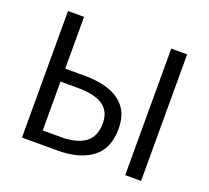

<svg xmlns="http://www.w3.org/2000/svg" viewBox="-124 -889 1139 1045"><g transform="rotate(20 445.5 -366.5)"><path d="M100 0V-733H193V-433H307Q388 -433 449 -411.5Q510 -390 544 -344.5Q578 -299 578 -225Q578 -108 504.5 -54Q431 0 308 0ZM193 -75H297Q390 -75 438.5 -110.5Q487 -146 487 -223Q487 -293 438.5 -325.5Q390 -358 294 -358H193ZM698 0V-733H790V0Z"/></g></svg>

Font: Noto Sans CJK KR Regular (TTF)
Style: Regular
Weight: 400
Designer: Ryoko NISHIZUKA 西塚涼子 (kana & ideographs); Paul D. Hunt (Latin, Greek & Cyrillic); Wenlong ZHANG 张文龙 (bopomofo); Sandoll 
Foundry: Adobe Systems Incorporated
Version: Version 1.004;PS 1.004;hotconv 1.0.82;makeotf.lib2.5.63406